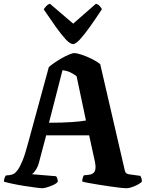

<svg xmlns="http://www.w3.org/2000/svg" viewBox="-20 -1003 777 1023"><path d="M203 0Q196 0 170.5 -3.5Q145 -7 112 -12Q79 -17 48.5 -23.5Q18 -30 1 -35Q1 -46 4.5 -55Q8 -64 11 -68L31 -70Q41 -71 51.5 -76Q62 -81 74 -97Q86 -113 100 -147Q114 -181 130 -242L240 -645Q249 -654 267 -666.5Q285 -679 306.5 -691.5Q328 -704 347 -712Q366 -720 376 -720Q389 -720 415 -711.5Q441 -703 468.5 -689.5Q496 -676 514 -661L644 -99Q647 -84 653.5 -79.5Q660 -75 670 -74L728 -66Q730 -63 733 -55Q736 -47 736 -35Q723 -22 696.5 -11Q670 0 652 0Q645 0 621.5 -2.5Q598 -5 567.5 -9.5Q537 -14 505.5 -19Q474 -24 450 -28.5Q426 -33 418 -36Q418 -46 421 -55.5Q424 -65 427 -69L448 -71Q475 -73 484 -88.5Q493 -104 486 -140L455 -282H226L189 -142Q183 -116 169.5 -96Q156 -76 148 -75L279 -64Q282 -60 285 -52Q288 -44 288 -35Q282 -26 266 -18.5Q250 -11 232.5 -5.5Q215 0 203 0ZM241 -349Q311 -349 361.5 -352.5Q412 -356 438 -361L388 -597Q370 -611 351.5 -619Q333 -627 313 -629ZM369 -768Q354 -768 331 -792.5Q308 -817 278 -859Q248 -901 213 -953Q217 -960 225.5 -969.5Q234 -979 246 -983L370 -877L491 -983Q503 -980 511.5 -970.5Q520 -961 523 -954Q489 -902 459 -860Q429 -818 406 -793Q383 -768 369 -768Z"/></svg>

Font: Texturina 72pt ExtraBold
Style: Regular
Weight: 800
Designer: Guillermo Torres Carreño
Foundry: Omnibus-Type
Version: Version 1.002; ttfautohint (v1.8.3)